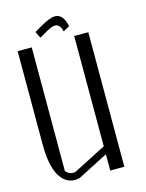

<svg xmlns="http://www.w3.org/2000/svg" viewBox="-135 -1010 832 1092"><g transform="rotate(-15 281.0 -464.5)"><path d="M186.5 -833 168 -871.1Q192.4 -884.7 213.9 -897.4Q235.4 -910.1 258.3 -919.4Q281.2 -928.7 297.9 -928.7Q345.7 -928.7 361.3 -853.5L324.2 -833Q313.5 -877.9 284.2 -877.9Q271.5 -877.9 255.4 -870.6Q239.3 -863.3 218.3 -850.6Q197.3 -837.9 186.5 -833ZM458 -792V0H375V-95.7L196.3 -3.9Q178.7 0 167 0Q110.4 0 75.2 -61.5Q42 -124 42 -240.2V-792H125V-63.5Q144.5 -42 167 -42Q176.8 -42 180.7 -43L375 -142.6V-792Z"/></g></svg>

Font: wanta
Style: Medium
Weight: 500
Version: Version 0.91